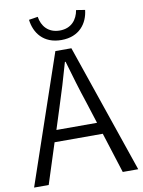

<svg xmlns="http://www.w3.org/2000/svg" viewBox="-100 -1006 802 1075"><g transform="rotate(-10 301.0 -469.0)"><path d="M300 -787C402 -787 451 -855 459 -930L409 -938C400 -885 366 -841 300 -841C234 -841 199 -885 191 -938L140 -930C149 -855 197 -787 300 -787ZM5 0H88L162 -230H436L509 0H597L346 -732H255ZM184 -296 222 -415C249 -498 273 -577 297 -663H301C326 -577 349 -498 377 -415L415 -296Z"/></g></svg>

Font: Noto Sans HK DemiLight
Style: Regular
Weight: 350
Designer: Ryoko NISHIZUKA 西塚涼子 (kana, bopomofo & ideographs); Paul D. Hunt (Latin, Greek & Cyrillic); Sandoll Communications 산돌커뮤니
Foundry: Adobe
Version: Version 2.004;hotconv 1.0.118;makeotfexe 2.5.65603